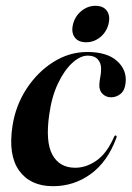

<svg xmlns="http://www.w3.org/2000/svg" viewBox="-20 -631 456 661"><path d="M282 -439.5Q256.5 -439.5 229 -414.5Q201.5 -389.5 179.8 -344Q158 -298.5 149.5 -236.5Q136 -142.5 160.5 -98Q185 -53.5 239 -53.5Q277.5 -53.5 313 -78.8Q348.5 -104 372.5 -159.5Q375 -165.5 378.5 -164.5Q383.5 -163.5 380.5 -156Q350.5 -74.5 292.8 -32.2Q235 10 162.5 10Q84.5 10 46 -43.5Q7.5 -97 23 -197.5Q33.5 -267 71 -324.8Q108.5 -382.5 163.2 -417.2Q218 -452 280.5 -452Q348.5 -452 382.8 -421.2Q417 -390.5 412.5 -346.5Q410 -320 395.2 -308Q380.5 -296 362.5 -296Q345 -296 333 -307.8Q321 -319.5 322 -340Q323 -356 325.5 -367Q328 -378 328 -395.5Q328 -414 316.5 -426.8Q305 -439.5 282 -439.5ZM276.5 -485.5Q249 -485.5 236.8 -503Q224.5 -520.5 231.5 -548Q238.5 -575.5 260.2 -593.2Q282 -611 308.5 -611Q336 -611 348.2 -593.5Q360.5 -576 353.5 -548Q346.5 -520.5 325 -503Q303.5 -485.5 276.5 -485.5Z"/></svg>

Font: Fraunces 144pt SemiBold
Style: Italic
Weight: 600
Italic angle: -16°
Version: Version 1.000;[0bf87f6ff]